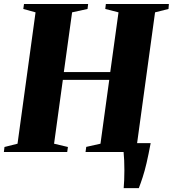

<svg xmlns="http://www.w3.org/2000/svg" viewBox="-38 -763 868 964"><path d="M583 181.5Q584.5 165 585.5 141.5Q586.5 118 586.5 92.5Q586.5 67 585.5 42.8Q584.5 18.5 582.5 0L551 -44.5H718.5Q707.5 14 697.8 55.8Q688 97.5 678.2 127.2Q668.5 157 659 181.5ZM-18.5 0 -15.5 -25 50 -41.5 140.5 -701 79 -718 82.5 -743H404.5L401.5 -718L324 -701L282.5 -401H515.5L557 -701L490.5 -718L493.5 -743H810L808 -718L740.5 -701L650 -41.5L712 -25.5L708.5 0H391.5L395 -25.5L466.5 -41.5L510.5 -362H277.5L233.5 -41.5L303 -25L299.5 0Z"/></svg>

Font: Merriweather 120pt Black
Style: Italic
Weight: 900
Italic angle: -7.8°
Version: Version 2.101